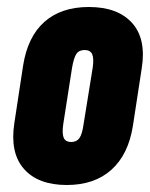

<svg xmlns="http://www.w3.org/2000/svg" viewBox="-20 -523 429 549"><path d="M171 6Q89 6 48.5 -40Q8 -86 21 -171L46 -335Q59 -418 107 -460.5Q155 -503 234 -503Q317 -503 358 -457Q399 -411 385 -326L360 -163Q347 -81 298.5 -37.5Q250 6 171 6ZM184 -117Q199 -117 207 -128Q215 -139 219 -168L245 -329Q249 -356 243.5 -368Q238 -380 222 -380Q206 -380 198.5 -369Q191 -358 186 -329L161 -169Q157 -142 162 -129.5Q167 -117 184 -117Z"/></svg>

Font: Sofia Sans Extra Condensed Black
Style: Italic
Weight: 900
Italic angle: -9°
Version: Version 4.100